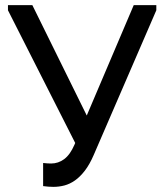

<svg xmlns="http://www.w3.org/2000/svg" viewBox="-20 -720 640 748"><path d="M188 8Q169 8 148 5V-85Q157 -84 165 -83.5Q173 -83 179 -83Q207 -83 230 -100Q253 -117 270 -156L273 -163L11 -680V-700H106L318 -270L501 -700H589V-680L345 -116Q329 -79 310.5 -55Q292 -31 272 -17Q252 -3 231 2.5Q210 8 188 8Z"/></svg>

Font: Tilda Sans Medium
Style: Regular
Weight: 500
Designer: ParaType Ltd
Foundry: ParaType Ltd
Version: Version 1.009